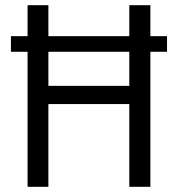

<svg xmlns="http://www.w3.org/2000/svg" viewBox="-20 -718 684 738"><path d="M477 0V-318H166V0H86V-519H22V-579H86V-698H166V-579H477V-698H558V-579H622V-519H558V0ZM166 -388H477V-519H166Z"/></svg>

Font: IBM Plex Sans Condensed
Style: Regular
Weight: 400
Width: 3
Designer: Mike Abbink, Paul van der Laan, Pieter van Rosmalen
Foundry: Bold Monday
Version: Version 3.201